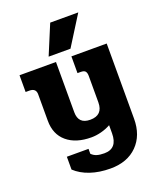

<svg xmlns="http://www.w3.org/2000/svg" viewBox="-162 -801 908 1099"><g transform="rotate(-20 291.5 -251.5)"><path d="M279 -703H450L337 -523H204ZM106 129V51H238V81Q252 95 270 100.5Q288 106 315 106Q395 106 395 13V-36Q368 -21 337 -13Q306 -5 277 -5Q183 -5 128.5 -51Q74 -97 74 -180V-341Q74 -378 34 -378H11V-480H233V-174Q233 -102 305 -102Q382 -102 382 -180V-341Q382 -360 374.5 -369Q367 -378 347 -378H327V-480H542V-22Q542 79 482 139.5Q422 200 319 200Q251 200 196.5 181.5Q142 163 106 129Z"/></g></svg>

Font: Pridi SemiBold
Style: Regular
Weight: 600
Designer: Katatrad Team
Foundry: CadsonDemak
Version: Version 1.001